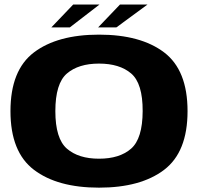

<svg xmlns="http://www.w3.org/2000/svg" viewBox="-20 -836 899 862"><path d="M424.5 6.5Q238 6.5 132.5 -73.5Q27 -153.5 27 -337Q27 -521 132.5 -600.8Q238 -680.5 424.5 -680.5Q611.5 -680.5 716.8 -600.8Q822 -521 822 -337Q822 -153.5 716.8 -73.5Q611.5 6.5 424.5 6.5ZM424.5 -123.5Q517 -123.5 568.5 -168.5Q620 -213.5 620.5 -337Q621 -461.5 569 -506Q517 -550.5 424.5 -550.5Q332.5 -550.5 280.5 -506Q228.5 -461.5 228.5 -337Q228.5 -213.5 280.5 -168.5Q332.5 -123.5 424.5 -123.5ZM308.5 -815.5H426.5L293.5 -713H210.5ZM518.5 -815.5H642L502.5 -713H420.5Z"/></svg>

Font: Anybody Wide
Style: Bold
Weight: 700
Width: 7
Designer: Tyler Finck
Foundry: Etcetera Type Company
Version: Version 1.000; ttfautohint (v1.8)